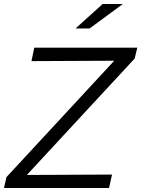

<svg xmlns="http://www.w3.org/2000/svg" viewBox="-37 -938 705 958"><path d="M0 0ZM-17 0 -5 -54 533 -635 120 -633 134 -700H648L635 -646L97 -65L522 -67L507 0ZM475 -918H576L410 -796H340Z"/></svg>

Font: Red Hat Text
Style: Italic
Weight: 400
Italic angle: -12°
Designer: Pentagram / MCKL
Foundry: Pentagram / MCKL
Version: Version 1.005; Red Hat Text Italic